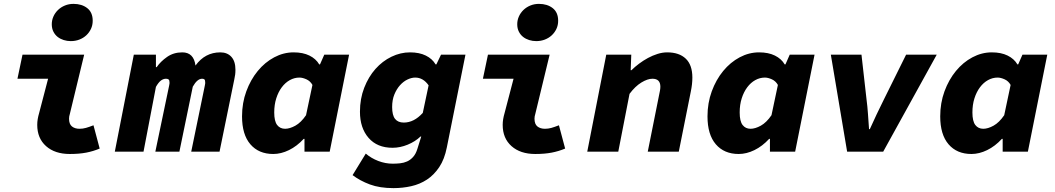

<svg xmlns="http://www.w3.org/2000/svg" viewBox="-20 -782 5440 990"><path d="M340 12Q263 12 217.5 -28.5Q172 -69 172 -138Q172 -153 174.5 -168Q177 -183 182 -200L228 -376H70L96 -500H414L340 -194Q338 -188 337 -182Q336 -176 336 -170Q336 -142 351 -130Q366 -118 390 -118Q407 -118 423 -122.5Q439 -127 462 -136L494 -16Q461 -2 424.5 5Q388 12 340 12ZM345 -570Q326 -570 308.5 -575.5Q291 -581 277.5 -591.5Q264 -602 255.5 -618.5Q247 -635 247 -657Q247 -678 255.5 -697Q264 -716 279 -730.5Q294 -745 314.5 -753.5Q335 -762 359 -762Q402 -762 430 -740Q458 -718 458 -675Q458 -652 449 -633Q440 -614 425 -600Q410 -586 389.5 -578Q369 -570 345 -570Z M572 0 670 -500H784V-436H788Q808 -465 841.5 -488.5Q875 -512 920 -512Q979 -512 988 -444Q1037 -512 1116 -512Q1152 -512 1173 -489Q1194 -466 1194 -422Q1194 -408 1192.5 -397Q1191 -386 1188 -372L1112 0H966L1036 -340Q1038 -348 1038 -351.5Q1038 -355 1038 -358Q1038 -369 1034 -372.5Q1030 -376 1022 -376Q997 -376 974 -335L905 0H781L852 -340Q854 -348 854 -351.5Q854 -355 854 -358Q854 -369 849 -372.5Q844 -376 836 -376Q822 -376 809.5 -366.5Q797 -357 784 -334L720 0Z M1389 12Q1314 12 1271 -38Q1228 -88 1228 -182Q1228 -251 1250 -311Q1272 -371 1309 -416Q1346 -461 1394 -486.5Q1442 -512 1494 -512Q1542 -512 1575.5 -495.5Q1609 -479 1626 -450H1630L1652 -500H1780L1680 0H1550V-66H1546Q1511 -28 1470 -8Q1429 12 1389 12ZM1450 -118Q1474 -118 1503 -134Q1532 -150 1558 -188L1591 -344Q1580 -364 1560 -373Q1540 -382 1524 -382Q1498 -382 1474.5 -369Q1451 -356 1433 -332Q1415 -308 1404.5 -275Q1394 -242 1394 -202Q1394 -157 1409 -137.5Q1424 -118 1450 -118Z M2009 188Q1938 188 1887 169Q1836 150 1798 121L1866 10Q1894 34 1930.5 48Q1967 62 2005 62Q2024 62 2043 60Q2062 58 2079 50.5Q2096 43 2110 27.5Q2124 12 2132 -14L2152 -78H2148Q2121 -52 2082 -36Q2043 -20 2004 -20Q1925 -20 1880.5 -71Q1836 -122 1836 -206Q1836 -273 1858 -329.5Q1880 -386 1916 -426.5Q1952 -467 1998.5 -489.5Q2045 -512 2094 -512Q2142 -512 2175.5 -495.5Q2209 -479 2226 -450H2230L2254 -500H2380L2284 -22Q2272 39 2245 79.5Q2218 120 2181.5 144Q2145 168 2100.5 178Q2056 188 2009 188ZM2062 -150Q2115 -150 2160 -200L2190 -342Q2162 -382 2121 -382Q2102 -382 2081 -372Q2060 -362 2042.5 -342.5Q2025 -323 2013.5 -295Q2002 -267 2002 -230Q2002 -188 2017 -169Q2032 -150 2062 -150Z M2740 12Q2663 12 2617.5 -28.5Q2572 -69 2572 -138Q2572 -153 2574.5 -168Q2577 -183 2582 -200L2628 -376H2470L2496 -500H2814L2740 -194Q2738 -188 2737 -182Q2736 -176 2736 -170Q2736 -142 2751 -130Q2766 -118 2790 -118Q2807 -118 2823 -122.5Q2839 -127 2862 -136L2894 -16Q2861 -2 2824.5 5Q2788 12 2740 12ZM2745 -570Q2726 -570 2708.5 -575.5Q2691 -581 2677.5 -591.5Q2664 -602 2655.5 -618.5Q2647 -635 2647 -657Q2647 -678 2655.5 -697Q2664 -716 2679 -730.5Q2694 -745 2714.5 -753.5Q2735 -762 2759 -762Q2802 -762 2830 -740Q2858 -718 2858 -675Q2858 -652 2849 -633Q2840 -614 2825 -600Q2810 -586 2789.5 -578Q2769 -570 2745 -570Z M3008 0 3106 -500H3235L3232 -420H3236Q3253 -437 3275 -453.5Q3297 -470 3321 -483Q3345 -496 3370.5 -504Q3396 -512 3420 -512Q3482 -512 3516 -479.5Q3550 -447 3550 -382Q3550 -348 3542 -310L3480 0H3320L3378 -290Q3381 -304 3383 -315Q3385 -326 3385 -335Q3385 -376 3344 -376Q3319 -376 3287 -356.5Q3255 -337 3226 -298L3168 0Z M3789 12Q3714 12 3671 -38Q3628 -88 3628 -182Q3628 -251 3650 -311Q3672 -371 3709 -416Q3746 -461 3794 -486.5Q3842 -512 3894 -512Q3942 -512 3975.5 -495.5Q4009 -479 4026 -450H4030L4052 -500H4180L4080 0H3950V-66H3946Q3911 -28 3870 -8Q3829 12 3789 12ZM3850 -118Q3874 -118 3903 -134Q3932 -150 3958 -188L3991 -344Q3980 -364 3960 -373Q3940 -382 3924 -382Q3898 -382 3874.5 -369Q3851 -356 3833 -332Q3815 -308 3804.5 -275Q3794 -242 3794 -202Q3794 -157 3809 -137.5Q3824 -118 3850 -118Z M4348 0 4264 -500H4422L4448 -270Q4453 -232 4455.5 -194Q4458 -156 4461 -116H4465Q4482 -154 4500.5 -193Q4519 -232 4538 -270L4652 -500H4810L4534 0Z M4989 12Q4914 12 4871 -38Q4828 -88 4828 -182Q4828 -251 4850 -311Q4872 -371 4909 -416Q4946 -461 4994 -486.5Q5042 -512 5094 -512Q5142 -512 5175.5 -495.5Q5209 -479 5226 -450H5230L5252 -500H5380L5280 0H5150V-66H5146Q5111 -28 5070 -8Q5029 12 4989 12ZM5050 -118Q5074 -118 5103 -134Q5132 -150 5158 -188L5191 -344Q5180 -364 5160 -373Q5140 -382 5124 -382Q5098 -382 5074.5 -369Q5051 -356 5033 -332Q5015 -308 5004.5 -275Q4994 -242 4994 -202Q4994 -157 5009 -137.5Q5024 -118 5050 -118Z"/></svg>

Font: Source Code Pro Black
Style: Italic
Weight: 900
Italic angle: -11°
Monospace: yes
Designer: Paul D. Hunt, Teo Tuominen
Foundry: Adobe Systems Incorporated
Version: Version 1.050;PS 1.000;hotconv 16.6.51;makeotf.lib2.5.65220